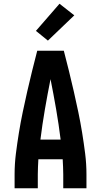

<svg xmlns="http://www.w3.org/2000/svg" viewBox="-20 -1006 540 1026"><path d="M58 0V-74Q58 -130 65 -185.5Q72 -241 81 -296.5Q90 -352 101.5 -407Q113 -462 125.5 -517Q138 -572 151.5 -626.5Q165 -681 179 -735H321Q335 -681 348.5 -626.5Q362 -572 374.5 -517Q387 -462 398.5 -407Q410 -352 419 -296.5Q428 -241 435 -185.5Q442 -130 442 -74V0H318V-74Q318 -94 317 -114.5Q316 -135 315 -155H185Q184 -135 183 -114.5Q182 -94 182 -74V0ZM304 -260Q294 -341 280 -422Q266 -503 250 -583Q234 -503 220 -422Q206 -341 196 -260ZM236 -789 172 -841 298 -986 377 -924Z"/></svg>

Font: Iosevka Term Curly Extrabold
Style: Regular
Weight: 800
Designer: Belleve Invis
Foundry: Belleve Invis
Version: Version 32.3.0